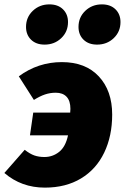

<svg xmlns="http://www.w3.org/2000/svg" viewBox="-52 -838 571 878"><path d="M461 -314Q461 -216 424.5 -140Q388 -64 318.5 -22Q249 20 153 20Q46 20 -32 -47L61 -153Q85 -134 105.5 -127Q126 -120 151 -120Q189 -120 218.5 -143.5Q248 -167 259 -219H85L100 -323H269L270 -340Q270 -377 252.5 -395.5Q235 -414 203 -414Q177 -414 153.5 -406Q130 -398 103 -381L34 -489Q122 -554 231 -554Q339 -554 400 -488.5Q461 -423 461 -314ZM67 -715Q67 -759 98 -788.5Q129 -818 174 -818Q213 -818 236 -795.5Q259 -773 259 -737Q259 -693 228 -663.5Q197 -634 152 -634Q113 -634 90 -656.5Q67 -679 67 -715ZM307 -715Q307 -759 338 -788.5Q369 -818 414 -818Q453 -818 476 -795.5Q499 -773 499 -737Q499 -693 468 -663.5Q437 -634 392 -634Q353 -634 330 -656.5Q307 -679 307 -715Z"/></svg>

Font: Fira Sans Black
Style: Italic
Weight: 900
Italic angle: -8°
Designer: Carrois Corporate & Edenspiekermann AG
Foundry: Carrois Corporate GbR & Edenspiekermann AG
Version: Version 4.203